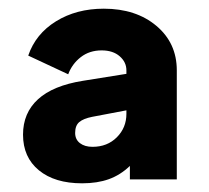

<svg xmlns="http://www.w3.org/2000/svg" viewBox="-20 -775 482 442"><path d="M33 -465Q33 -515 67.5 -546.5Q102 -578 171 -589L271 -605V-613Q271 -632 255.5 -645.5Q240 -659 214 -659Q186 -659 166 -643.5Q146 -628 137 -604L45 -647Q62 -697 109 -726Q156 -755 219 -755Q293 -755 340 -715.5Q387 -676 387 -613V-362H279V-393Q257 -372 230.5 -362.5Q204 -353 169 -353Q106 -353 69.5 -383Q33 -413 33 -465ZM193 -437Q227 -437 249 -459Q271 -481 271 -513V-521L192 -506Q172 -502 162.5 -494Q153 -486 153 -469Q153 -454 164 -445.5Q175 -437 193 -437Z"/></svg>

Font: Eudoxus Sans ExtraBold
Style: Regular
Weight: 800
Designer: Stijn de Vries
Foundry: tokotype
Version: Version 2.005